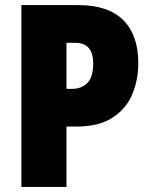

<svg xmlns="http://www.w3.org/2000/svg" viewBox="-20 -785 594 754"><path d="M287 -765Q405 -765 464 -706Q523 -647 523 -538Q523 -468 498 -411.5Q473 -355 419.5 -321.5Q366 -288 281 -288H241V-51H64V-765ZM275 -617H241V-436H263Q299 -436 322.5 -458.5Q346 -481 346 -536Q346 -617 275 -617Z"/></svg>

Font: Noto Sans Tamil UI Condensed Black
Style: Regular
Weight: 900
Width: 3
Designer: Jelle Bosma - Monotype Design Team
Foundry: Monotype Imaging Inc.
Version: Version 2.004; ttfautohint (v1.8.4.7-5d5b)